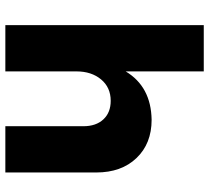

<svg xmlns="http://www.w3.org/2000/svg" viewBox="-52 -730 782 718"><g transform="rotate(90 339.0 -371.0)"><path d="M74 0V-742H247V-450Q304 -545 428 -547Q517 -547 571 -490.5Q625 -434 625 -340V0H452V-292Q452 -339 426.5 -366.5Q401 -394 357 -394Q307 -394 277 -358Q247 -322 247 -266V0Z"/></g></svg>

Font: Trueno
Style: Bd
Weight: 700
Designer: Julieta Ulanovsky
Foundry: Julieta Ulanovsky
Version: Version 3.001b